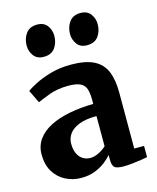

<svg xmlns="http://www.w3.org/2000/svg" viewBox="-121 -898 810 992"><g transform="rotate(-15 283.5 -402.0)"><path d="M190.5 11Q145.5 11 107 -8.5Q68.5 -28 45.2 -66Q22 -104 22 -158.5Q22 -204.5 46.8 -239Q71.5 -273.5 115.8 -296Q160 -318.5 219.2 -330Q278.5 -341.5 347.5 -342.5V-364.5Q347.5 -400.5 340 -423Q332.5 -445.5 310.5 -456Q288.5 -466.5 246.5 -466.5Q189 -466.5 146 -450.5Q103 -434.5 79 -423.5L45.5 -492.5Q58 -503 92.5 -521Q127 -539 177.2 -553.8Q227.5 -568.5 286.5 -568.5Q365 -568.5 409.8 -546Q454.5 -523.5 473.5 -478.5Q492.5 -433.5 492.5 -364.5V-65H545V-5Q533.5 -2.5 511 1Q488.5 4.5 462.8 7.2Q437 10 416.5 10Q380 10 368 -0.5Q356 -11 356 -42.5V-67Q343.5 -51.5 320.2 -33.2Q297 -15 264.5 -2Q232 11 190.5 11ZM262.5 -76.5Q282.5 -76.5 306.5 -88.2Q330.5 -100 347.5 -116V-277.5Q289.5 -277.5 253.2 -263Q217 -248.5 200.5 -225Q184 -201.5 184 -173.5Q184 -142.5 193.8 -121Q203.5 -99.5 221.2 -88Q239 -76.5 262.5 -76.5ZM164 -643.5Q129 -643.5 111 -667.5Q93 -691.5 93 -721.5Q93 -759.5 113 -786.5Q133 -813.5 172.5 -813.5H173.5Q209 -813.5 226.8 -789.5Q244.5 -765.5 244.5 -735.5Q244.5 -697.5 224.8 -670.5Q205 -643.5 165 -643.5ZM395.5 -643.5Q360.5 -643.5 342.8 -667.5Q325 -691.5 325 -721.5Q325 -759.5 345 -786.5Q365 -813.5 404.5 -813.5H405.5Q440.5 -813.5 458.5 -789.5Q476.5 -765.5 476.5 -735.5Q476.5 -697.5 456.8 -670.5Q437 -643.5 396.5 -643.5Z"/></g></svg>

Font: Merriweather ExtraBold
Style: Regular
Weight: 800
Version: Version 2.100